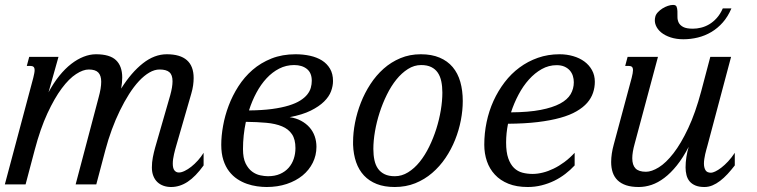

<svg xmlns="http://www.w3.org/2000/svg" viewBox="-47 -750 3081 781"><path d="M88.4 -433.6Q90.8 -443.8 92.3 -451.4Q93.8 -459 93.8 -464.4Q93.8 -474.6 89.1 -478.3Q84.5 -481.9 75.7 -481.9H62L71.8 -518.6H190.9L150.4 -374.5Q170.9 -412.6 194.3 -441.7Q217.8 -470.7 242.7 -490Q267.6 -509.3 293.2 -519.3Q318.8 -529.3 343.3 -529.3Q399.9 -529.3 425 -505.1Q450.2 -481 450.2 -434.6Q450.2 -413.6 445.8 -389.6Q487.3 -455.6 534.2 -492.4Q581.1 -529.3 631.3 -529.3Q740.7 -529.3 740.7 -432.6Q740.7 -418.5 738.5 -402.6Q736.3 -386.7 731 -368.7L669.9 -157.2Q668 -150.4 665.5 -141.6Q663.1 -132.8 660.9 -123Q658.7 -113.3 657.2 -103.3Q655.8 -93.3 655.8 -84.5Q655.8 -65.4 662.6 -56.9Q669.4 -48.3 680.7 -48.3Q690.9 -48.3 704.1 -54.7Q717.3 -61 731 -71.8Q744.6 -82.5 757.8 -97.2Q771 -111.8 781.2 -128.4V-77.1Q748.5 -31.7 716.3 -10.5Q684.1 10.7 648.9 10.7Q632.3 10.7 617.9 5.6Q603.5 0.5 593 -9.5Q582.5 -19.5 576.7 -34.4Q570.8 -49.3 570.8 -68.8Q570.8 -89.8 574.7 -109.9Q578.6 -129.9 584 -149.4L645.5 -362.8Q654.8 -396.5 654.8 -419.4Q654.8 -445.3 642.1 -456.3Q629.4 -467.3 602.1 -467.3Q581.5 -467.3 560.3 -454.8Q539.1 -442.4 518.3 -420.2Q497.6 -397.9 478 -367.2Q458.5 -336.4 440.7 -300Q422.9 -263.7 408 -223.1Q393.1 -182.6 381.8 -140.1L344.7 0H260.7L354 -353Q359.4 -372.6 362.1 -388.7Q364.7 -404.8 364.7 -417.5Q364.7 -442.4 353 -454.8Q341.3 -467.3 314 -467.3Q291 -467.3 262.5 -448.7Q233.9 -430.2 204.3 -390.6Q174.8 -351.1 146 -289.1Q117.2 -227.1 94.2 -140.1L57.1 0H-27.3Z M1131.3 -273.4Q1157.7 -269.5 1178 -258.5Q1198.2 -247.6 1212.2 -231.7Q1226.1 -215.8 1233.2 -195.6Q1240.2 -175.3 1240.2 -152.8Q1240.2 -118.2 1225.3 -88.1Q1210.4 -58.1 1183.6 -36.1Q1156.7 -14.2 1119.4 -1.7Q1082 10.7 1037.6 10.7Q1019.5 10.7 998.8 7.8Q978 4.9 957.5 -2.2Q937 -9.3 918.2 -21.7Q899.4 -34.2 884.8 -53.2Q870.1 -72.3 861.6 -98.9Q853 -125.5 853 -161.1Q853 -196.8 860.4 -238Q867.7 -279.3 883.1 -320.1Q898.4 -360.8 922.6 -398.7Q946.8 -436.5 980.2 -465.6Q1013.7 -494.6 1057.4 -512Q1101.1 -529.3 1155.3 -529.3Q1186.5 -529.3 1214.1 -523.2Q1241.7 -517.1 1262.5 -504.2Q1283.2 -491.2 1295.4 -470.5Q1307.6 -449.7 1307.6 -420.4Q1307.6 -400.4 1299.6 -378.7Q1291.5 -356.9 1271.2 -336.9Q1251 -316.9 1217 -300Q1183.1 -283.2 1131.3 -273.4ZM941.4 -143.6Q941.4 -106.9 952.1 -85.2Q962.9 -63.5 978.5 -52Q994.1 -40.5 1011.7 -36.9Q1029.3 -33.2 1043 -33.2Q1071.3 -33.2 1092.3 -42.5Q1113.3 -51.8 1127.2 -67.6Q1141.1 -83.5 1147.9 -104Q1154.8 -124.5 1154.8 -147.5Q1154.8 -183.1 1140.6 -204.1Q1126.5 -225.1 1100.1 -236.1Q1073.7 -247.1 1036.4 -250.5Q999 -253.9 953.1 -254.4Q941.4 -199.2 941.4 -143.6ZM1221.2 -421.4Q1221.2 -453.6 1201.4 -469.5Q1181.6 -485.4 1149.4 -485.4Q1116.7 -485.4 1088.6 -470.9Q1060.5 -456.5 1037.4 -431.6Q1014.2 -406.7 996.1 -373Q978 -339.4 965.8 -300.8Q1019.5 -301.3 1059.3 -306.6Q1099.1 -312 1127.7 -320.8Q1156.2 -329.6 1174.3 -341.1Q1192.4 -352.5 1202.9 -365.7Q1213.4 -378.9 1217.3 -393.1Q1221.2 -407.2 1221.2 -421.4Z M1389.2 -172.4Q1389.2 -210 1397.2 -251.2Q1405.3 -292.5 1420.9 -332.3Q1436.5 -372.1 1459.7 -407.7Q1482.9 -443.4 1513.4 -470.5Q1543.9 -497.6 1581.8 -513.4Q1619.6 -529.3 1664.6 -529.3Q1709 -529.3 1741.2 -515.6Q1773.4 -502 1794.4 -477.1Q1815.4 -452.1 1825.4 -417Q1835.4 -381.8 1835.4 -338.9Q1835.4 -301.3 1827.6 -260.7Q1819.8 -220.2 1804.2 -181.2Q1788.6 -142.1 1765.1 -107.4Q1741.7 -72.8 1710.9 -46.4Q1680.2 -20 1642.1 -4.6Q1604 10.7 1558.6 10.7Q1516.6 10.7 1485.6 -1.5Q1454.6 -13.7 1433.6 -36.1Q1412.6 -58.6 1401.6 -90.3Q1390.6 -122.1 1389.2 -161.1ZM1666 -485.4Q1637.7 -485.4 1612.3 -469.2Q1586.9 -453.1 1565.4 -426.5Q1543.9 -399.9 1526.6 -364.7Q1509.3 -329.6 1497.1 -291.7Q1484.9 -253.9 1478.3 -215.6Q1471.7 -177.2 1471.7 -144Q1471.7 -119.1 1476.1 -98.6Q1480.5 -78.1 1490.7 -63.7Q1501 -49.3 1517.6 -41.3Q1534.2 -33.2 1559.1 -33.2Q1587.4 -33.2 1613 -49.1Q1638.7 -64.9 1660.2 -91.6Q1681.6 -118.2 1698.7 -153.1Q1715.8 -188 1727.8 -225.8Q1739.7 -263.7 1746.1 -301.8Q1752.4 -339.8 1752.4 -373.5Q1752.4 -398.4 1748 -419.2Q1743.7 -439.9 1733.6 -454.6Q1723.6 -469.2 1707 -477.3Q1690.4 -485.4 1666 -485.4Z M1922.9 -161.1Q1922.9 -208 1932.4 -253.4Q1941.9 -298.8 1960.4 -339.6Q1979 -380.4 2005.6 -415.3Q2032.2 -450.2 2066.2 -475.3Q2100.1 -500.5 2141.1 -514.9Q2182.1 -529.3 2229 -529.3Q2258.3 -529.3 2284.4 -521.7Q2310.5 -514.2 2330.1 -499.8Q2349.6 -485.4 2361.1 -464.6Q2372.6 -443.8 2372.6 -417.5Q2372.6 -394 2365.2 -372.3Q2357.9 -350.6 2341.6 -331.8Q2325.2 -313 2298.3 -297.4Q2271.5 -281.7 2232.2 -270.8Q2192.9 -259.8 2140.1 -253.4Q2087.4 -247.1 2019.5 -246.6Q2011.7 -208 2011.7 -170.4Q2011.7 -130.9 2020.5 -106Q2029.3 -81.1 2043.9 -66.9Q2058.6 -52.7 2078.1 -47.6Q2097.7 -42.5 2119.6 -42.5Q2139.2 -42.5 2160.9 -47.9Q2182.6 -53.2 2204.8 -64Q2227.1 -74.7 2248.8 -90.8Q2270.5 -106.9 2290.5 -128.4V-77.1Q2273.4 -58.6 2252.4 -42.5Q2231.4 -26.4 2207.3 -14.6Q2183.1 -2.9 2156 3.9Q2128.9 10.7 2099.6 10.7Q2054.2 10.7 2021 -2.7Q1987.8 -16.1 1966.1 -39.6Q1944.3 -63 1933.6 -94.2Q1922.9 -125.5 1922.9 -161.1ZM2287.1 -415.5Q2287.1 -428.7 2283.2 -441.2Q2279.3 -453.6 2270.8 -463.4Q2262.2 -473.1 2249 -479Q2235.8 -484.9 2217.3 -484.9Q2185.1 -484.9 2156.7 -469Q2128.4 -453.1 2104.5 -426.5Q2080.6 -399.9 2062.3 -365.2Q2043.9 -330.6 2031.7 -293Q2103.5 -293.5 2152.3 -303Q2201.2 -312.5 2231.2 -328.6Q2261.2 -344.7 2274.2 -366.9Q2287.1 -389.2 2287.1 -415.5Z M2928.2 -715.8Q2914.1 -682.6 2893.3 -658.9Q2872.6 -635.3 2846.7 -619.9Q2820.8 -604.5 2791.7 -597.4Q2762.7 -590.3 2732.9 -590.3Q2704.1 -590.3 2680.9 -597.9Q2657.7 -605.5 2642.3 -618.2Q2627 -630.9 2620.4 -647.5Q2613.8 -664.1 2618.7 -682.6Q2621.1 -691.9 2629.2 -700.4Q2637.2 -709 2647.7 -715.6Q2658.2 -722.2 2669.7 -726.1Q2681.2 -730 2690.9 -730Q2702.1 -730 2705.1 -722.9Q2708 -715.8 2708.5 -705.1Q2709 -694.3 2708.7 -681.6Q2708.5 -668.9 2713.6 -658.2Q2718.8 -647.5 2731.9 -640.4Q2745.1 -633.3 2771.5 -633.3Q2787.6 -633.3 2804.7 -637.5Q2821.8 -641.6 2837.9 -651.1Q2854 -660.6 2868.4 -676.5Q2882.8 -692.4 2893.1 -715.8ZM2629.4 -518.6 2534.7 -165.5Q2524.9 -130.4 2524.9 -106.4Q2524.9 -78.6 2538.1 -64.9Q2551.3 -51.3 2580.6 -51.3Q2603.5 -51.3 2632.8 -69.3Q2662.1 -87.4 2692.6 -126.7Q2723.1 -166 2752.4 -228.3Q2781.7 -290.5 2805.2 -378.4L2842.3 -518.6H2926.8L2830.6 -157.2Q2828.6 -150.4 2826.2 -141.4Q2823.7 -132.3 2821.5 -122.8Q2819.3 -113.3 2817.9 -103.3Q2816.4 -93.3 2816.4 -84.5Q2816.4 -68.8 2822.5 -58.1Q2828.6 -47.4 2845.2 -47.4Q2851.6 -47.4 2862.5 -52.5Q2873.5 -57.6 2887 -67.9Q2900.4 -78.1 2914.6 -93.3Q2928.7 -108.4 2941.9 -128.4V-77.1Q2927.2 -58.1 2912.4 -42Q2897.5 -25.9 2882.1 -14.2Q2866.7 -2.4 2850.8 4.2Q2835 10.7 2818.4 10.7Q2796.4 10.7 2781.5 4.4Q2766.6 -2 2757.8 -12.7Q2749 -23.4 2745.4 -38.1Q2741.7 -52.7 2741.7 -68.8Q2741.7 -89.8 2745.1 -111.6Q2748.5 -133.3 2754.4 -152.8Q2731 -107.9 2706.1 -76.9Q2681.2 -45.9 2655.3 -26.4Q2629.4 -6.8 2603.3 2Q2577.1 10.7 2551.3 10.7Q2521.5 10.7 2500.2 3.7Q2479 -3.4 2465.3 -16.6Q2451.7 -29.8 2445.3 -48.6Q2439 -67.4 2439 -90.8Q2439 -124 2449.7 -162.6L2522.5 -433.6Q2524.9 -443.8 2526.4 -451.4Q2527.8 -459 2527.8 -464.4Q2527.8 -474.6 2523.2 -478.3Q2518.6 -481.9 2509.8 -481.9H2496.1L2505.9 -518.6Z"/></svg>

Font: Arian AMU Serif
Style: Italic
Weight: 400
Italic angle: -15°
Designer: Ruben Hakobyan (Tarumian)
Foundry: Ruben Hakobyan (Tarumian)
Version: Version 1.002